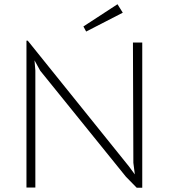

<svg xmlns="http://www.w3.org/2000/svg" viewBox="-20 -887 796 907"><path d="M105 -695H111L589 -101L617 -63L610 -118L608 -686H652V0H626L575 -52L170 -553L143 -602L147 -554V-1H105ZM374 -762 535 -867 560 -827 387 -738Z"/></svg>

Font: Bellota Text Light
Style: Regular
Weight: 300
Designer: Kemie Guaida
Foundry: Kemie Guaida
Version: Version 4.001